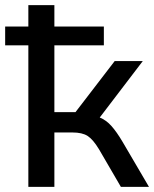

<svg xmlns="http://www.w3.org/2000/svg" viewBox="-33 -725 598 745"><path d="M77 0V-549H-13V-622H77V-705H178V-622H370V-549H178V-290H260L412 -488H521L354 -269Q379 -259 399.5 -236Q420 -213 443 -174L545 0H436L351 -146Q328 -184 307 -197.5Q286 -211 248 -211H178V0Z"/></svg>

Font: Nunito Sans SemiBold
Style: Regular
Weight: 600
Designer: Vernon Adams
Foundry: Vernon Adams
Version: Version 3.101; ttfautohint (v1.8.4.7-5d5b);gftools[0.9.27]